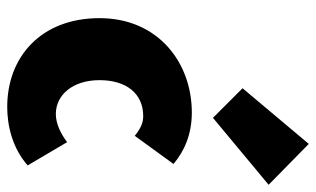

<svg xmlns="http://www.w3.org/2000/svg" viewBox="-196 -688 896 545"><g transform="rotate(90 252.5 -416.0)"><path d="M284 12C336 12 400 -2 450 -46L384 -158C360 -140 332 -126 304 -126C250 -126 208 -174 208 -250C208 -326 246 -374 310 -374C328 -374 344 -368 366 -350L446 -460C408 -492 360 -512 300 -512C158 -512 32 -416 32 -250C32 -84 142 12 284 12ZM315 -572 505 -730 389 -844 231 -656Z"/></g></svg>

Font: Giro Sans Black
Style: Regular
Weight: 900
Designer: Paul D. Hunt
Foundry: Adobe Systems Incorporated
Version: Version 1.000;PS 1.0;hotconv 1.0.88;makeotf.lib2.5.647800